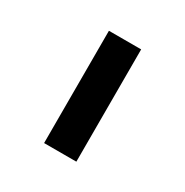

<svg xmlns="http://www.w3.org/2000/svg" viewBox="-83 -810 413 428"><g transform="rotate(30 123.5 -595.5)"><path d="M82 -451V-740H165V-451Z"/></g></svg>

Font: IBM Plex Sans Arabic Text
Style: Regular
Weight: 450
Designer: Mike Abbink, Paul van der Laan, Pieter van Rosmalen, Wael Morcos, Khajak Apelian
Foundry: Bold Monday
Version: Version 1.2